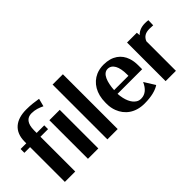

<svg xmlns="http://www.w3.org/2000/svg" viewBox="-40 -1304 1858 1858"><g transform="rotate(-45 888.5 -375.0)"><path d="M10 -476H88V0H230V-476H334V-528H230V-562C230 -656 267 -698 329 -698C380 -698 420 -683 459 -664L480 -745C429 -753 383 -760 320 -760C177 -760 88 -692 88 -550V-528H10ZM404 0H546V-528H404Z M670 0H811V-750H670Z M908 -246C908 -211 914 -178 926 -147C961 -55 1043 10 1170 10C1268 10 1335 -10 1376 -38L1307 -148C1280 -86 1239 -47 1180 -47C1161 -47 1145 -51 1130 -61C1087 -88 1057 -151 1051 -242H1388V-298C1388 -334 1383 -366 1373 -396C1345 -480 1273 -538 1155 -538C1117 -538 1082 -531 1052 -518C964 -479 908 -390 908 -265ZM1053 -291C1060 -393 1088 -481 1154 -481C1215 -481 1249 -417 1249 -312V-291Z M1467 0H1608V-405C1626 -448 1658 -469 1713 -469C1728 -469 1750 -467 1764 -467L1766 -535C1755 -537 1736 -538 1722 -538C1664 -538 1627 -517 1604 -492L1601 -528H1467Z"/></g></svg>

Font: Aerodynamic
Style: Regular
Weight: 500
Designer: Google
Version: Version 2.000980; 2014